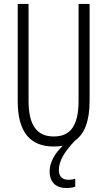

<svg xmlns="http://www.w3.org/2000/svg" viewBox="-20 -734 544 975"><path d="M362 214V174C355 176 341 179 328 179C296 179 279 162 279 129C279 84 306 38 361 -20C408 -53 435 -117 435 -221V-714H379V-222C379 -87 331 -41 253 -41C172 -41 125 -92 125 -222V-714H70V-220C70 -62 134 10 253 10C269 10 285 9 299 6C259 44 232 90 232 136C232 192 264 221 319 221C335 221 351 218 362 214Z"/></svg>

Font: Noto Sans UI Condensed Light
Style: Regular
Weight: 300
Width: 3
Designer: Monotype Design Team
Foundry: Monotype Imaging Inc.
Version: Version 1.901